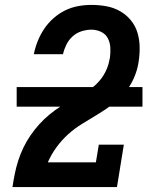

<svg xmlns="http://www.w3.org/2000/svg" viewBox="-20 -763 640 783"><path d="M31 0V-1Q35 -28 40.5 -55Q46 -82 54.5 -108.5Q63 -135 75.5 -161Q88 -187 104.5 -211Q121 -235 140.5 -256.5Q160 -278 182.5 -296.5Q205 -315 229.5 -330.5Q254 -346 279.5 -359.5Q305 -373 330 -387.5Q355 -402 376 -423Q397 -444 410 -470Q423 -496 427 -523L428 -525Q431 -546 430 -567.5Q429 -589 420 -606.5Q411 -624 392.5 -633Q374 -642 353 -642Q333 -642 312.5 -635.5Q292 -629 276 -614.5Q260 -600 250.5 -580.5Q241 -561 237 -542H118Q123 -568 133.5 -594.5Q144 -621 160 -645Q176 -669 198 -688.5Q220 -708 245.5 -720.5Q271 -733 298.5 -738Q326 -743 353 -743Q384 -743 414 -737.5Q444 -732 469.5 -717.5Q495 -703 513.5 -680.5Q532 -658 540.5 -630Q549 -602 549.5 -571Q550 -540 545 -509Q540 -476 525.5 -443.5Q511 -411 488 -383.5Q465 -356 436 -335Q407 -314 376.5 -295.5Q346 -277 315 -258Q284 -239 257.5 -215Q231 -191 210 -162Q189 -133 175 -101H371L383 -173H485L457 0ZM48 -328V-408H561V-328Z"/></svg>

Font: Iosevka Etoile
Style: Bold Italic
Weight: 700
Italic angle: -9°
Designer: Belleve Invis
Foundry: Belleve Invis
Version: Version 28.1.0; ttfautohint (v1.8.4)